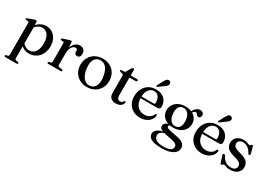

<svg xmlns="http://www.w3.org/2000/svg" viewBox="8 -1658 3997 2870"><g transform="rotate(30 2006.0 -222.5)"><path d="M194.5 -449.5V-387.5L198 -379.5V167.5Q198 180.5 203 187.2Q208 194 217.5 196L252 201Q260.5 203.5 264.5 207.5Q268.5 211.5 268.5 218Q268.5 225 263.2 229Q258 233 247 233H55.5Q45 233 40 229Q35 225 35 218Q35 212 38.8 208Q42.5 204 51 201.5L75 196Q84.5 194 89.2 187.5Q94 181 94 168V-381Q94 -391.5 90.5 -396.2Q87 -401 78.5 -402L44.5 -403.5Q36.5 -404.5 33 -408Q29.5 -411.5 29.5 -416.5Q29.5 -422.5 33.5 -426.2Q37.5 -430 48 -434L130 -464Q144.5 -469.5 153.8 -471.8Q163 -474 170 -474Q182.5 -474 188.5 -467.5Q194.5 -461 194.5 -449.5ZM175 -333 159.5 -357.5Q198 -414.5 247.8 -445.8Q297.5 -477 356.5 -477Q415 -477 460.8 -447.2Q506.5 -417.5 532.8 -364.8Q559 -312 559 -244Q559 -165 528.2 -107.8Q497.5 -50.5 445.2 -19.5Q393 11.5 329 11.5Q270.5 11.5 225 -17Q179.5 -45.5 151.5 -98.5L174.5 -122Q199.5 -77.5 234.8 -54.5Q270 -31.5 311 -31.5Q350.5 -31.5 382 -53.2Q413.5 -75 431.8 -119.5Q450 -164 450 -231.5Q450 -296 432.5 -338.8Q415 -381.5 384.8 -403.2Q354.5 -425 315.5 -425Q276.5 -425 240.8 -402Q205 -379 175 -333Z M789 -259Q789 -330 809.8 -378.5Q830.5 -427 863.8 -452Q897 -477 934.5 -477Q979 -477 1003.5 -452.5Q1028 -428 1028 -384.5Q1028 -350.5 1013.2 -333Q998.5 -315.5 975.5 -315.5Q952.5 -315.5 939.8 -328.5Q927 -341.5 927 -364.5V-381.5Q927 -398.5 919 -406.8Q911 -415 893 -415Q871.5 -415 851.2 -397.8Q831 -380.5 818.2 -346Q805.5 -311.5 805.5 -259ZM800 -449 805.5 -327.5V-65.5Q805.5 -53.5 811 -47.2Q816.5 -41 830 -39L875 -32.5Q885 -31.5 889.8 -27.2Q894.5 -23 894.5 -15.5Q894.5 -8.5 889 -4.2Q883.5 0 873 0H662Q651.5 0 646.5 -4.2Q641.5 -8.5 641.5 -15.5Q641.5 -21.5 645.5 -25.5Q649.5 -29.5 657.5 -31.5L682 -37Q691.5 -39.5 696.2 -45.8Q701 -52 701 -65V-380Q701 -390.5 697.5 -395.2Q694 -400 686 -401L651.5 -402.5Q643.5 -403.5 640 -407Q636.5 -410.5 636.5 -415.5Q636.5 -421.5 640.5 -425.8Q644.5 -430 655 -433.5L739.5 -462Q758 -469 767 -471Q776 -473 781.5 -473Q790 -473 794.5 -467.5Q799 -462 800 -449Z M1332.5 -477Q1405 -477 1460.5 -445.8Q1516 -414.5 1547.2 -359.2Q1578.5 -304 1578.5 -232Q1578.5 -162 1546.8 -107Q1515 -52 1458.8 -20.2Q1402.5 11.5 1328.5 11.5Q1256 11.5 1200.8 -19.8Q1145.5 -51 1114 -106.2Q1082.5 -161.5 1082.5 -233Q1082.5 -304 1114.2 -359Q1146 -414 1202.2 -445.5Q1258.5 -477 1332.5 -477ZM1366.5 -28.5Q1408 -34.5 1434 -62.5Q1460 -90.5 1469 -138.5Q1478 -186.5 1467 -252Q1456.5 -317.5 1432 -360.8Q1407.5 -404 1372.5 -423.5Q1337.5 -443 1295 -437Q1253.5 -431 1227.2 -402.8Q1201 -374.5 1192.2 -326.8Q1183.5 -279 1194 -213.5Q1204.5 -148.5 1229.2 -105Q1254 -61.5 1289 -42Q1324 -22.5 1366.5 -28.5Z M1688.5 -428 1660 -434.5Q1648.5 -438 1644 -442.2Q1639.5 -446.5 1639.5 -452Q1639.5 -459.5 1644.8 -463.2Q1650 -467 1658.5 -467H1691.5Q1704 -467 1711.8 -471Q1719.5 -475 1725.5 -485.5L1768 -560Q1775 -570.5 1782 -575.5Q1789 -580.5 1796.5 -580.5Q1804.5 -580.5 1809 -575.5Q1813.5 -570.5 1813.5 -561V-122Q1813.5 -87 1828 -68.8Q1842.5 -50.5 1867.5 -50.5Q1885 -50.5 1895.2 -56.5Q1905.5 -62.5 1911.5 -70.2Q1917.5 -78 1922.8 -84.5Q1928 -91 1935.5 -92.5Q1941 -93 1944.5 -89Q1948 -85 1947.5 -76.5Q1947 -54.5 1931.8 -35Q1916.5 -15.5 1890 -3.5Q1863.5 8.5 1829 8.5Q1774 8.5 1741.8 -19.8Q1709.5 -48 1709.5 -105.5V-400.5Q1709.5 -412 1705 -418.2Q1700.5 -424.5 1688.5 -428ZM1768 -430V-467H1924Q1933.5 -467 1938.8 -463.5Q1944 -460 1944 -452.5Q1944 -443 1934 -436.5Q1924 -430 1903 -430Z M2449 -290Q2449 -268.5 2436.5 -257.2Q2424 -246 2399.5 -246H2081V-276H2319.5Q2343 -276 2343 -296.5Q2343 -365 2314.2 -402.8Q2285.5 -440.5 2238 -440.5Q2200 -440.5 2171.2 -418.8Q2142.5 -397 2126.5 -357.2Q2110.5 -317.5 2110.5 -263Q2110.5 -163.5 2158 -111.8Q2205.5 -60 2282 -60Q2331.5 -60 2367.8 -83Q2404 -106 2418.5 -144Q2424.5 -151.5 2428.5 -154.5Q2432.5 -157.5 2437 -157.5Q2443.5 -157.5 2446.5 -152Q2449.5 -146.5 2449 -139Q2446 -97.5 2419.5 -63.2Q2393 -29 2348.8 -8.8Q2304.5 11.5 2248.5 11.5Q2179 11.5 2126.2 -17.8Q2073.5 -47 2043.8 -100Q2014 -153 2014 -224.5Q2014 -297.5 2043 -354.5Q2072 -411.5 2125.2 -444.2Q2178.5 -477 2251.5 -477Q2312 -477 2356.5 -453.2Q2401 -429.5 2425 -387.2Q2449 -345 2449 -290ZM2280.5 -635Q2294.5 -662 2309.8 -677.2Q2325 -692.5 2347 -690Q2367 -688 2376.8 -674Q2386.5 -660 2384.5 -644.5Q2382.5 -626.5 2370.2 -613Q2358 -599.5 2336.5 -586L2248 -519Q2243 -516.5 2237.2 -516Q2231.5 -515.5 2227.5 -519.5Q2223 -523.5 2224 -528.5Q2225 -533.5 2228 -538.5Z M2826 -30Q2756.5 -42 2724.8 -51.2Q2693 -60.5 2684.5 -69Q2676 -77.5 2676 -86.5Q2676 -96.5 2683.8 -105Q2691.5 -113.5 2710 -122L2697.5 -128.5Q2657.5 -122 2634.5 -109.5Q2611.5 -97 2602 -81Q2592.5 -65 2592.5 -47Q2592.5 -25.5 2606 -9.2Q2619.5 7 2657.5 20.2Q2695.5 33.5 2768.5 46Q2829 56 2861.8 68Q2894.5 80 2907.2 94.8Q2920 109.5 2920 128.5Q2920 153.5 2904 171.8Q2888 190 2854.5 200Q2821 210 2768.5 210Q2676.5 210 2637.8 181.5Q2599 153 2599 108Q2599 78 2627 54.5Q2655 31 2709.5 23.5L2700 10Q2598.5 22.5 2558.5 55.5Q2518.5 88.5 2518.5 129.5Q2518.5 162.5 2541.8 188.5Q2565 214.5 2616.5 229.8Q2668 245 2752.5 245Q2878 245 2945 204.2Q3012 163.5 3012 100Q3012 65.5 2994.8 40.5Q2977.5 15.5 2937 -1.8Q2896.5 -19 2826 -30ZM2847.5 -427 2873 -422Q2891.5 -455.5 2904 -467Q2916.5 -478.5 2931 -478.5Q2943 -478.5 2950.2 -471.8Q2957.5 -465 2963.8 -456.2Q2970 -447.5 2977.8 -441Q2985.5 -434.5 2999 -434.5Q3017.5 -434.5 3028.5 -447.8Q3039.5 -461 3039.5 -483Q3039.5 -509 3021.8 -524.5Q3004 -540 2975.5 -540Q2943 -540 2914 -518.8Q2885 -497.5 2863.5 -455.5ZM2972 -298Q2972 -348.5 2945.5 -388.8Q2919 -429 2871.2 -452.5Q2823.5 -476 2759 -476Q2693.5 -476 2643.2 -452Q2593 -428 2564.8 -385Q2536.5 -342 2536.5 -285Q2536.5 -235 2563 -194.8Q2589.5 -154.5 2637.8 -131Q2686 -107.5 2749.5 -107.5Q2815 -107.5 2865 -131.5Q2915 -155.5 2943.5 -198.5Q2972 -241.5 2972 -298ZM2740 -443Q2791.5 -444.5 2824.2 -403.5Q2857 -362.5 2862 -290.5Q2867 -221.5 2842.2 -182.8Q2817.5 -144 2768 -142Q2734 -141 2707.8 -159Q2681.5 -177 2665.5 -211.8Q2649.5 -246.5 2646 -294.5Q2642.5 -340.5 2652.5 -373.2Q2662.5 -406 2684.8 -423.8Q2707 -441.5 2740 -443Z M3512.5 -290Q3512.5 -268.5 3500 -257.2Q3487.5 -246 3463 -246H3144.5V-276H3383Q3406.5 -276 3406.5 -296.5Q3406.5 -365 3377.8 -402.8Q3349 -440.5 3301.5 -440.5Q3263.5 -440.5 3234.8 -418.8Q3206 -397 3190 -357.2Q3174 -317.5 3174 -263Q3174 -163.5 3221.5 -111.8Q3269 -60 3345.5 -60Q3395 -60 3431.2 -83Q3467.5 -106 3482 -144Q3488 -151.5 3492 -154.5Q3496 -157.5 3500.5 -157.5Q3507 -157.5 3510 -152Q3513 -146.5 3512.5 -139Q3509.5 -97.5 3483 -63.2Q3456.5 -29 3412.2 -8.8Q3368 11.5 3312 11.5Q3242.5 11.5 3189.8 -17.8Q3137 -47 3107.2 -100Q3077.5 -153 3077.5 -224.5Q3077.5 -297.5 3106.5 -354.5Q3135.5 -411.5 3188.8 -444.2Q3242 -477 3315 -477Q3375.5 -477 3420 -453.2Q3464.5 -429.5 3488.5 -387.2Q3512.5 -345 3512.5 -290ZM3344 -635Q3358 -662 3373.2 -677.2Q3388.5 -692.5 3410.5 -690Q3430.5 -688 3440.2 -674Q3450 -660 3448 -644.5Q3446 -626.5 3433.8 -613Q3421.5 -599.5 3400 -586L3311.5 -519Q3306.5 -516.5 3300.8 -516Q3295 -515.5 3291 -519.5Q3286.5 -523.5 3287.5 -528.5Q3288.5 -533.5 3291.5 -538.5Z M3768 -442.5Q3730.5 -442.5 3708.5 -423Q3686.5 -403.5 3686.5 -372.5Q3686.5 -353 3695.8 -337.2Q3705 -321.5 3728.5 -308.8Q3752 -296 3795.5 -284.5Q3863.5 -268.5 3902 -245.5Q3940.5 -222.5 3956.2 -193Q3972 -163.5 3972 -128Q3972 -65 3926.8 -26.8Q3881.5 11.5 3798.5 11.5Q3767.5 11.5 3747.2 6Q3727 0.5 3714 -5Q3701 -10.5 3691.5 -10.5Q3681.5 -10.5 3675.5 -5Q3669.5 0.5 3664 6Q3658.5 11.5 3650 11.5Q3643.5 11.5 3640 7.8Q3636.5 4 3633 -6L3597 -114Q3593 -127 3594.5 -135.5Q3596 -144 3605 -147Q3613.5 -150.5 3620 -147Q3626.5 -143.5 3632 -135Q3654 -93 3679.8 -68.5Q3705.5 -44 3734 -33.5Q3762.5 -23 3793 -23Q3840.5 -23 3864 -43.2Q3887.5 -63.5 3887.5 -96.5Q3887.5 -116.5 3877.5 -133Q3867.5 -149.5 3841.2 -163.5Q3815 -177.5 3766 -189.5Q3706 -204 3670.5 -225Q3635 -246 3619.2 -275.2Q3603.5 -304.5 3603.5 -343.5Q3603.5 -383 3623.2 -413Q3643 -443 3679 -460.2Q3715 -477.5 3763.5 -477.5Q3794.5 -477.5 3814 -471.2Q3833.5 -465 3846.2 -458.8Q3859 -452.5 3868.5 -452.5Q3878.5 -452.5 3884.8 -458.8Q3891 -465 3896.5 -471Q3902 -477 3909.5 -477Q3915 -477 3919 -473.2Q3923 -469.5 3925 -459.5L3953.5 -358Q3956.5 -344 3955.5 -335Q3954.5 -326 3945.5 -322.5Q3937 -319.5 3930.8 -324Q3924.5 -328.5 3917.5 -339.5Q3888.5 -395.5 3849 -419Q3809.5 -442.5 3768 -442.5Z"/></g></svg>

Font: Fraunces 28pt
Style: Regular
Weight: 400
Version: Version 1.000;[b76b70a41]